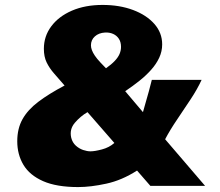

<svg xmlns="http://www.w3.org/2000/svg" viewBox="-20 -754 892 779"><path d="M297 5Q209.5 5 155 -19Q100.5 -43 75.2 -85Q50 -127 50 -181Q50 -232.5 71.5 -270.8Q93 -309 135.8 -341.2Q178.5 -373.5 242 -407Q218.5 -434 199.5 -455.8Q180.5 -477.5 169.2 -500.8Q158 -524 158 -556Q158 -607 188 -647.2Q218 -687.5 271.8 -710.8Q325.5 -734 396 -734Q465 -734 519.8 -713.5Q574.5 -693 606.2 -657Q638 -621 638 -574Q638 -545.5 626 -519.8Q614 -494 593.2 -470.8Q572.5 -447.5 545.5 -426Q518.5 -404.5 488 -384L560 -299Q564.5 -315.5 571 -338Q577.5 -360.5 584.2 -384.5Q591 -408.5 596 -430H798Q780.5 -392 753.2 -350.8Q726 -309.5 698 -268.2Q670 -227 650 -189L812 0H590L536 -62Q474.5 -22.5 411.2 -8.8Q348 5 297 5ZM347 -140Q364.5 -140 393.8 -147.8Q423 -155.5 444 -174L335 -299Q306.5 -282.5 283.8 -256Q261 -229.5 269 -195Q274 -175.5 287.5 -163.2Q301 -151 317.2 -145.5Q333.5 -140 347 -140ZM410 -477Q432 -492.5 445.5 -506.8Q459 -521 465 -535Q471 -549 471 -564Q471 -583.5 462.2 -596.8Q453.5 -610 438.8 -616.5Q424 -623 406 -622Q380.5 -620.5 364.8 -606.2Q349 -592 349 -570Q349 -561 352.8 -550.8Q356.5 -540.5 364.8 -528.2Q373 -516 387 -501Z"/></svg>

Font: Public Sans Thin Black
Style: Regular
Weight: 900
Version: Version 2.001